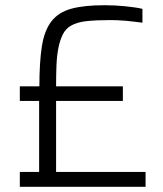

<svg xmlns="http://www.w3.org/2000/svg" viewBox="-20 -716 626 736"><path d="M56 0V-57H130V-329H56V-385H131Q131 -478 140.5 -538.5Q150 -599 177 -634Q204 -669 253 -682.5Q302 -696 381 -696Q400 -696 420.5 -695Q441 -694 460.5 -692Q480 -690 497 -687.5Q514 -685 526 -682V-629Q511 -631 494 -633Q477 -635 460.5 -636.5Q444 -638 428.5 -638.5Q413 -639 402 -639Q349 -639 312 -635Q275 -631 251 -617Q232 -606 221 -584.5Q210 -563 204 -533Q198 -503 196.5 -465.5Q195 -428 195 -385H451V-329H195V-57H538V0Z"/></svg>

Font: Azeri Sans Light
Style: Regular
Weight: 300
Designer: Hector Gatti & Omnibus-Type (original fonts) / Cristiano Sobral (main changes and remastering)
Version: Version 1.000; ttfautohint (v1.6)